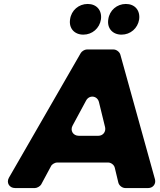

<svg xmlns="http://www.w3.org/2000/svg" viewBox="-20 -950 810 970"><path d="M401 -775C446 -775 483 -807 490 -852C496 -898 468 -930 423 -930C378 -930 340 -898 334 -852C327 -807 356 -775 401 -775ZM594 -775C639 -775 676 -807 683 -852C689 -898 661 -930 616 -930C571 -930 533 -898 527 -852C520 -807 549 -775 594 -775ZM560 -102 578 -27C582 -12 598 0 613 0H729C753 0 769 -21 763 -44L588 -674C584 -688 568 -700 554 -700H418C408 -700 393 -691 388 -682L25 -52C11 -27 27 0 56 0H157C167 0 183 -9 188 -18L238 -111C242 -120 258 -129 268 -129H526C541 -129 557 -117 560 -102ZM477 -264H378C349 -264 333 -291 347 -316L415 -442C431 -472 472 -467 480 -434L511 -307C516 -284 500 -264 477 -264Z"/></svg>

Font: Trueno
Style: RoundBdIt
Weight: 700
Designer: Julieta Ulanovsky, Jasper
Foundry: Julieta Ulanovsky, Cannot Into Space Fonts
Version: Version 3.001